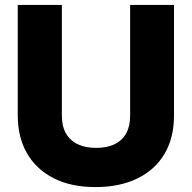

<svg xmlns="http://www.w3.org/2000/svg" viewBox="-20 -749 778 779"><path d="M368 10Q267 10 196.5 -26.5Q126 -63 89 -128Q52 -193 52 -281V-729H231V-280Q231 -237 247.5 -208Q264 -179 295 -164Q326 -149 370 -149Q415 -149 446 -164.5Q477 -180 492.5 -209Q508 -238 508 -280V-729H686V-281Q686 -189 647 -124Q608 -59 536.5 -24.5Q465 10 368 10Z"/></svg>

Font: Mona Sans ExtraLight ExtraBold
Style: Regular
Weight: 800
Version: Version 2.000